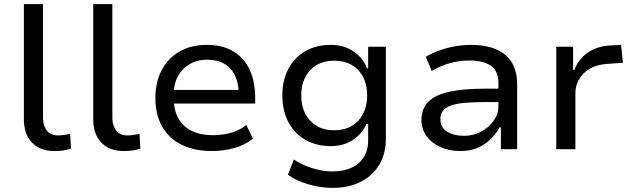

<svg xmlns="http://www.w3.org/2000/svg" viewBox="-20 -725 3075 933"><path d="M245 9Q175 9 135.5 -32Q96 -73 96 -146V-705H189V-156Q189 -128 197.5 -108Q206 -88 222 -77.5Q238 -67 261 -67Q276 -67 290.5 -69Q305 -71 321 -75L325 -3Q307 3 288.5 6Q270 9 245 9Z M582 9Q512 9 472.5 -32Q433 -73 433 -146V-705H526V-156Q526 -128 534.5 -108Q543 -88 559 -77.5Q575 -67 598 -67Q613 -67 627.5 -69Q642 -71 658 -75L662 -3Q644 3 625.5 6Q607 9 582 9Z M1011 9Q925 9 863 -21.5Q801 -52 768 -110Q735 -168 735 -250Q735 -324 764.5 -382Q794 -440 850.5 -473.5Q907 -507 986 -507Q1062 -507 1114.5 -475Q1167 -443 1193.5 -385.5Q1220 -328 1220 -249V-222H804V-288H1160L1140 -265Q1140 -348 1099.5 -391.5Q1059 -435 986 -435Q940 -435 903.5 -414.5Q867 -394 845.5 -356Q824 -318 824 -263V-251Q824 -190 847 -149.5Q870 -109 912.5 -88.5Q955 -68 1013 -68Q1053 -68 1096.5 -78Q1140 -88 1177 -118L1209 -51Q1169 -19 1115.5 -5Q1062 9 1011 9Z M1596 188Q1539 188 1479.5 171Q1420 154 1379 124L1408 50Q1435 68 1466.5 81Q1498 94 1531.5 101Q1565 108 1595 108Q1676 108 1722.5 68Q1769 28 1769 -43V-123H1761Q1741 -76 1695.5 -45.5Q1650 -15 1589 -15Q1517 -15 1464 -45.5Q1411 -76 1381.5 -131.5Q1352 -187 1352 -261Q1352 -335 1381.5 -390.5Q1411 -446 1464 -476.5Q1517 -507 1589 -507Q1650 -507 1696.5 -476Q1743 -445 1764 -393H1769V-498H1855V-50Q1855 22 1823 75.5Q1791 129 1733 158.5Q1675 188 1596 188ZM1604 -92Q1678 -92 1721 -138.5Q1764 -185 1764 -262Q1764 -338 1721 -384Q1678 -430 1604 -430Q1531 -430 1487.5 -384Q1444 -338 1444 -262Q1444 -185 1487.5 -138.5Q1531 -92 1604 -92Z M2217 9Q2163 9 2120 -10.5Q2077 -30 2052.5 -64Q2028 -98 2028 -141Q2028 -198 2062.5 -231.5Q2097 -265 2165 -279.5Q2233 -294 2333 -294H2417V-229H2339Q2283 -229 2241.5 -225.5Q2200 -222 2173.5 -213Q2147 -204 2133.5 -188Q2120 -172 2120 -146Q2120 -105 2153 -85Q2186 -65 2235 -65Q2280 -65 2317.5 -85Q2355 -105 2378.5 -138Q2402 -171 2402 -209V-322Q2402 -380 2365 -405.5Q2328 -431 2260 -431Q2215 -431 2170.5 -419.5Q2126 -408 2078 -380L2049 -449Q2082 -468 2118.5 -481Q2155 -494 2194 -500.5Q2233 -507 2272 -507Q2337 -507 2387 -487Q2437 -467 2465 -424.5Q2493 -382 2493 -314V0H2414V-106H2408Q2392 -77 2366 -50.5Q2340 -24 2303 -7.5Q2266 9 2217 9Z M2683 0V-498H2765V-385H2771Q2790 -437 2836 -469Q2882 -501 2945 -504L2998 -507L3007 -420L2925 -414Q2855 -408 2815.5 -367.5Q2776 -327 2776 -271V0Z"/></svg>

Font: Nunito Sans 6pt
Style: Regular
Weight: 400
Version: Version 3.101;gftools[0.9.27]